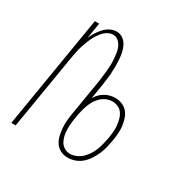

<svg xmlns="http://www.w3.org/2000/svg" viewBox="-128 -644 756 769"><g transform="rotate(30 250.0 -260.0)"><path d="M280 8Q263 8 247.5 0.5Q232 -7 223 -20.5Q214 -34 210 -50.5Q206 -67 204.5 -84Q203 -101 204.5 -118.5Q206 -136 209 -154L235 -310Q237 -324 239 -338.5Q241 -353 242.5 -367.5Q244 -382 244.5 -396.5Q245 -411 244 -425Q243 -439 241 -453Q239 -467 233.5 -479.5Q228 -492 217.5 -501Q207 -510 193 -510Q180 -510 167.5 -502.5Q155 -495 146 -484Q137 -473 130 -460.5Q123 -448 118 -435.5Q113 -423 108.5 -410Q104 -397 101 -384Q98 -371 95.5 -357.5Q93 -344 91 -331L36 0H16L102 -520H122L110 -447Q116 -462 124.5 -475.5Q133 -489 144 -501Q155 -513 169.5 -520.5Q184 -528 199 -528Q215 -528 228 -519Q241 -510 248 -496.5Q255 -483 258.5 -467.5Q262 -452 263 -436.5Q264 -421 264 -404.5Q264 -388 263 -372Q262 -356 259.5 -339.5Q257 -323 255 -307L245 -247Q251 -257 260 -266.5Q269 -276 280.5 -282.5Q292 -289 304 -292Q316 -295 328 -295Q345 -295 360 -288.5Q375 -282 385 -270Q395 -258 400 -242Q405 -226 407 -209.5Q409 -193 407.5 -175.5Q406 -158 403 -141Q400 -124 396 -107.5Q392 -91 385 -75Q378 -59 368 -43.5Q358 -28 344.5 -16Q331 -4 314 2Q297 8 280 8ZM281 -10Q295 -10 310 -16.5Q325 -23 336 -34Q347 -45 355.5 -58.5Q364 -72 369 -86Q374 -100 377.5 -114.5Q381 -129 384 -144Q386 -158 387.5 -173Q389 -188 387.5 -202Q386 -216 382.5 -229.5Q379 -243 371.5 -254Q364 -265 351.5 -271Q339 -277 324 -277Q311 -277 297.5 -271.5Q284 -266 273 -255.5Q262 -245 255 -233Q248 -221 243 -207.5Q238 -194 235 -181Q232 -168 229 -154V-151Q226 -136 224.5 -121.5Q223 -107 223 -92Q223 -77 226 -63Q229 -49 235.5 -37Q242 -25 254 -17.5Q266 -10 281 -10Z"/></g></svg>

Font: Iosevka SS18 Thin
Style: Italic
Weight: 100
Italic angle: -9°
Monospace: yes
Designer: Belleve Invis
Foundry: Belleve Invis
Version: Version 25.1.1; ttfautohint (v1.8.4)